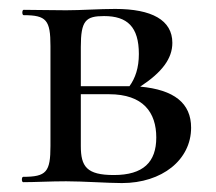

<svg xmlns="http://www.w3.org/2000/svg" viewBox="-20 -408 483 430"><path d="M294 -214C343 -246 366 -277 366 -312C366 -363 320 -388 238 -388C202 -388 162 -385 128 -385C93 -385 59 -386 33 -386C29 -386 29 -374 33 -374C84 -374 93 -363 93 -305V-81C93 -23 84 -12 32 -12C28 -12 28 0 32 0C59 0 93 -2 128 -2C166 -2 222 2 253 2C343 2 408 -50 408 -122C408 -177 370 -207 294 -214ZM213 -372C265 -372 291 -348 291 -287C291 -256 283 -233 270 -215H259H161V-303C161 -362 172 -372 213 -372ZM235 -16C174 -16 161 -35 161 -81V-197H224C301 -197 330 -156 330 -100C330 -45 301 -16 235 -16Z"/></svg>

Font: Cormorant Infant Book
Style: Regular
Weight: 500
Designer: Christian Thalmann (Catharsis Fonts)
Version: Version 1.000;PS 002.000;hotconv 1.0.88;makeotf.lib2.5.64775